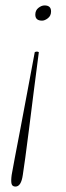

<svg xmlns="http://www.w3.org/2000/svg" viewBox="-20 -504 243 707"><path d="M116 -314Q119 -314 123 -312Q113 -238 104 -165Q95 -92 87 -29.5Q79 33 73 77.5Q67 122 64 140Q58 183 37 183Q25 183 22.5 172.5Q20 162 23 140Q26 122 34.5 77.5Q43 33 55 -29.5Q67 -92 80.5 -165Q94 -238 108 -312Q112 -314 116 -314ZM144 -484Q168 -484 168 -462Q168 -446 156.5 -437Q145 -428 135 -428Q110 -428 110 -450Q110 -466 121.5 -475Q133 -484 144 -484Z"/></svg>

Font: Petrona Thin
Style: Italic
Weight: 100
Italic angle: -9°
Designer: Ringo R. Seeber
Foundry: Ringo R. Seeber
Version: Version 2.001; ttfautohint (v1.8.3)